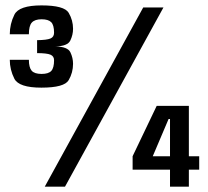

<svg xmlns="http://www.w3.org/2000/svg" viewBox="-20 -702 784 722"><path d="M135.7 -372.4Q222 -372.4 238.3 -400.7Q254.7 -428.9 254.7 -462.1Q254.7 -484.2 244.7 -505.3Q234.7 -526.4 189 -527.4Q234.2 -528.4 244.4 -549.6Q254.7 -570.9 254.7 -593.8Q254.7 -625.8 238.3 -653.8Q221.8 -681.7 136 -681.7Q51.3 -681.7 34.1 -646.8Q16.8 -612 16.8 -573.2H88.6Q88.6 -605 99.7 -617.2Q110.8 -629.5 136.4 -629.5Q161.7 -629.5 172.5 -618.6Q183.3 -607.7 183.3 -579Q183.3 -562.9 169.7 -557.2Q156 -551.4 119.5 -551V-502.3Q156.6 -502.1 170 -496.3Q183.3 -490.5 183.3 -475.5Q183.3 -446.7 172.8 -435.3Q162.3 -424 136.4 -424Q109.6 -424 99.1 -436.1Q88.6 -448.3 88.6 -477.2H16.8Q16.8 -440 33.9 -406.2Q50.9 -372.4 135.7 -372.4ZM148.3 0H224.4L594.7 -674H518.6ZM619.3 0H690.2V-64.1H729.1V-114.4H690.2V-304H569.3L478.7 -114.6V-64.1H619.3ZM554.4 -114.4 614 -254.6H619.3V-114.4Z"/></svg>

Font: Anybody Thin Condensed
Style: Regular
Weight: 100
Width: 3
Version: Version 1.113;gftools[0.9.25]